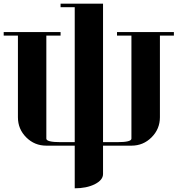

<svg xmlns="http://www.w3.org/2000/svg" viewBox="-20 -789 962 1040"><path d="M0 -596.2V-615.2H308.1V-596.2H231V-38.1Q231 -19 308.1 -19H384.8V-750H308.1V-769H538.1V-19H615.2Q691.9 -19 691.9 -38.1V-596.2H613.8V-615.2H921.9V-596.2H846.2V-153.8Q846.2 -90.3 800.8 -44.9Q755.9 0 691.9 0H538.1V153.8Q538.1 186 493.2 209Q448.2 231 384.8 231V0H231Q167 0 122.1 -44.9Q77.1 -89.8 77.1 -153.8V-596.2Z"/></svg>

Font: Hjet
Style: Regular
Weight: 400
Designer: T. Christopher White
Version: Version 1.2